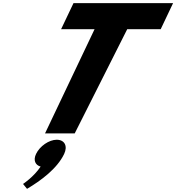

<svg xmlns="http://www.w3.org/2000/svg" viewBox="-20 -845 1116 1216"><path d="M366.9 -660H578.9L265.1 0H453.1L785.7 -660H997.7L1076.1 -825H445.4ZM339.1 40C389.1 40 410.1 80 386.3 130C342.1 223 238.9 299 151.2 351L126 320C126 320 194.4 275 237.3 210C203.5 201 189.3 170 208.3 130C232.1 80 291.1 40 339.1 40Z"/></svg>

Font: Hussar
Style: BdSuprExtOblFive
Weight: 700
Foundry: Cannot Into Space Fonts
Version: Version 2.00